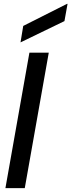

<svg xmlns="http://www.w3.org/2000/svg" viewBox="-20 -972 369 992"><path d="M8 0 132 -700H232L108 0ZM86 -753 100 -838 326 -952H329L313 -863Z"/></svg>

Font: DM Sans 36pt Medium
Style: Italic
Weight: 500
Italic angle: -10°
Designer: Colophon Foundry, Jonny Pinhorn
Foundry: Colophon Foundry
Version: Version 4.004;gftools[0.9.30]